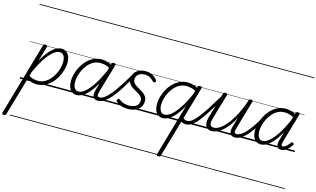

<svg xmlns="http://www.w3.org/2000/svg" viewBox="-260 -1504 4141 2513"><g transform="rotate(15 1811.0 -247.5)"><path d="M-78 515Q-92 515 -99 508.5Q-106 502 -102 491L182 -495Q186 -506 192 -510.5Q198 -515 212 -515Q228 -515 234.5 -509.5Q241 -504 238 -492L179 -293Q224 -371 267 -421Q310 -471 351 -495Q392 -519 433 -519Q486 -519 518.5 -477Q551 -435 551 -361Q551 -314 537 -262.5Q523 -211 496 -161Q469 -111 429.5 -71Q390 -31 340.5 -7Q291 17 231 17Q199 17 165 7.5Q131 -2 102 -22L-48 496Q-51 506 -57.5 510.5Q-64 515 -78 515ZM114 -65Q150 -45 180.5 -38.5Q211 -32 237 -32Q284 -32 324 -52.5Q364 -73 395.5 -107.5Q427 -142 449 -184.5Q471 -227 482.5 -271.5Q494 -316 494 -355Q494 -389 486 -414.5Q478 -440 461.5 -454.5Q445 -469 420 -469Q380 -469 332 -430.5Q284 -392 233 -314.5Q182 -237 129 -120ZM0 490H595V500H0ZM0 -20H595V0H0ZM0 -505H595V-500H0ZM0 -1010H595V-1000H0Z M773 17Q738 17 711.5 -2Q685 -21 670.5 -56.5Q656 -92 656 -141Q656 -186 669.5 -238Q683 -290 710 -339.5Q737 -389 776 -430Q815 -471 865 -495Q915 -519 977 -519Q1013 -519 1052.5 -507Q1092 -495 1124 -472L1112 -427Q1069 -454 1034 -461.5Q999 -469 969 -469Q922 -469 882 -449Q842 -429 810.5 -394.5Q779 -360 757 -317.5Q735 -275 723.5 -230.5Q712 -186 712 -146Q712 -113 720 -87.5Q728 -62 745 -47.5Q762 -33 786 -33Q827 -33 876.5 -75Q926 -117 980 -200.5Q1034 -284 1087 -408L1106 -367Q1048 -235 991 -150Q934 -65 879.5 -24Q825 17 773 17ZM1060 17Q1034 17 1018.5 7.5Q1003 -2 996 -19Q989 -36 990 -60.5Q991 -85 1000 -114L1110 -495Q1113 -506 1120 -510.5Q1127 -515 1140 -515Q1157 -515 1162.5 -508Q1168 -501 1164 -490L1054 -115Q1041 -70 1044.5 -50.5Q1048 -31 1073 -31Q1083 -31 1087 -23.5Q1091 -16 1090 -7Q1089 2 1081.5 9.5Q1074 17 1060 17ZM595 490H1230V500H595ZM595 -20H1230V0H595ZM595 -505H1230V-500H595ZM595 -1010H1230V-1000H595Z M1060 17Q1049 17 1044.5 9.5Q1040 2 1041.5 -7Q1043 -16 1051 -23.5Q1059 -31 1073 -31Q1104 -31 1140 -57Q1176 -83 1218 -134.5Q1260 -186 1309.5 -262Q1359 -338 1416 -437Q1422 -447 1431.5 -445.5Q1441 -444 1447 -436Q1453 -428 1447 -418Q1398 -329 1355 -259Q1312 -189 1273 -137.5Q1234 -86 1198 -51.5Q1162 -17 1128 0Q1094 17 1060 17ZM1230 490H1280V500H1230ZM1230 -20H1280V0H1230ZM1230 -505H1280V-500H1230ZM1230 -1010H1280V-1000H1230Z M1472 19Q1429 19 1397.5 11Q1366 3 1345 -10Q1324 -23 1309 -36Q1301 -44 1300.5 -52Q1300 -60 1308 -68Q1316 -76 1323 -77Q1330 -78 1339 -70Q1369 -48 1402.5 -37.5Q1436 -27 1474 -27Q1511 -27 1540.5 -38.5Q1570 -50 1587.5 -73Q1605 -96 1605 -130Q1605 -157 1590 -176.5Q1575 -196 1551.5 -211Q1528 -226 1502 -240Q1476 -254 1452.5 -271Q1429 -288 1414.5 -312.5Q1400 -337 1400 -372Q1400 -416 1421.5 -449Q1443 -482 1482 -500.5Q1521 -519 1572 -519Q1613 -519 1644.5 -506Q1676 -493 1697.5 -474Q1719 -455 1730 -438Q1735 -430 1734 -424Q1733 -418 1722 -410Q1715 -404 1708 -405Q1701 -406 1694 -413Q1667 -442 1639 -457.5Q1611 -473 1568 -473Q1517 -473 1485.5 -448Q1454 -423 1454 -378Q1454 -351 1468.5 -332Q1483 -313 1506.5 -298Q1530 -283 1556.5 -268Q1583 -253 1606.5 -236Q1630 -219 1645 -195Q1660 -171 1660 -136Q1660 -86 1634.5 -51Q1609 -16 1566.5 1.5Q1524 19 1472 19ZM1280 490H1759V500H1280ZM1280 -20H1759V0H1280ZM1280 -505H1759V-500H1280ZM1280 -1010H1759V-1000H1280Z M2248 17Q2225 17 2205 7Q2185 -3 2177 -19L2199 -69Q2204 -52 2221 -41.5Q2238 -31 2261 -31Q2270 -31 2274 -23.5Q2278 -16 2276 -7Q2274 2 2267 9.5Q2260 17 2248 17ZM1939 17Q1904 17 1877.5 -2Q1851 -21 1836.5 -56.5Q1822 -92 1822 -141Q1822 -188 1835.5 -239.5Q1849 -291 1876 -341Q1903 -391 1942 -431Q1981 -471 2031.5 -495Q2082 -519 2143 -519Q2175 -519 2209 -509.5Q2243 -500 2274 -482L2278 -497Q2281 -507 2287.5 -511Q2294 -515 2307 -515Q2325 -515 2330 -508Q2335 -501 2331 -489L2046 496Q2043 506 2037 510.5Q2031 515 2016 515Q2004 515 1996 510Q1988 505 1992 494L2196 -214Q2152 -134 2108 -83Q2064 -32 2021.5 -7.5Q1979 17 1939 17ZM1877 -146Q1877 -113 1885.5 -87.5Q1894 -62 1911 -47.5Q1928 -33 1952 -33Q1992 -33 2040.5 -72Q2089 -111 2141.5 -190Q2194 -269 2246 -387L2261 -437Q2224 -458 2193 -463.5Q2162 -469 2135 -469Q2088 -469 2048 -449Q2008 -429 1976.5 -394.5Q1945 -360 1922.5 -317.5Q1900 -275 1888.5 -230.5Q1877 -186 1877 -146ZM1759 490H2419V500H1759ZM1759 -20H2419V0H1759ZM1759 -505H2419V-500H1759ZM1759 -1010H2419V-1000H1759Z M2249 17Q2238 17 2233 9.5Q2228 2 2229.5 -7Q2231 -16 2239 -23.5Q2247 -31 2262 -31Q2290 -31 2322.5 -54.5Q2355 -78 2396.5 -130Q2438 -182 2493 -267.5Q2548 -353 2622 -476Q2627 -486 2636.5 -485Q2646 -484 2651.5 -477Q2657 -470 2652 -460Q2573 -321 2515 -229Q2457 -137 2412.5 -83Q2368 -29 2329 -6Q2290 17 2249 17ZM2419 490V500ZM2419 -20V0ZM2419 -505V-500ZM2419 -1010V-1000Z M2605 15Q2569 15 2544 -3Q2519 -21 2512.5 -60Q2506 -99 2524 -162L2622 -495Q2626 -506 2632 -510.5Q2638 -515 2652 -515Q2668 -515 2674 -509Q2680 -503 2677 -491L2579 -159Q2567 -118 2566.5 -90Q2566 -62 2578.5 -48.5Q2591 -35 2618 -35Q2650 -35 2690 -57.5Q2730 -80 2774.5 -130Q2819 -180 2865 -259.5Q2911 -339 2954 -454L2966 -497Q2970 -509 2976 -513Q2982 -517 2996 -517Q3012 -517 3018.5 -512Q3025 -507 3021 -495L2911 -115Q2897 -70 2901 -50.5Q2905 -31 2932 -31Q2942 -31 2946.5 -23.5Q2951 -16 2949.5 -7Q2948 2 2940.5 9.5Q2933 17 2919 17Q2892 17 2876 7.5Q2860 -2 2852.5 -19Q2845 -36 2846 -60Q2847 -84 2856 -114L2892 -242Q2856 -171 2817.5 -122Q2779 -73 2741.5 -43Q2704 -13 2669 1Q2634 15 2605 15ZM2419 490H3090V500H2419ZM2419 -20H3090V0H2419ZM2419 -505H3090V-500H2419ZM2419 -1010H3090V-1000H2419Z M2919 17Q2908 17 2903 9.5Q2898 2 2899.5 -7Q2901 -16 2909 -23.5Q2917 -31 2932 -31Q2957 -31 2988.5 -51Q3020 -71 3054 -108Q3088 -145 3123 -195.5Q3158 -246 3191 -307Q3196 -316 3204.5 -315Q3213 -314 3219 -307.5Q3225 -301 3221 -292Q3186 -224 3149 -167Q3112 -110 3073.5 -69Q3035 -28 2996 -5.5Q2957 17 2919 17ZM3089 490V500ZM3089 -20V0ZM3089 -505V-500ZM3089 -1010V-1000Z M3268 17Q3233 17 3206 -2Q3179 -21 3164.5 -56.5Q3150 -92 3150 -141Q3150 -188 3164 -239.5Q3178 -291 3205 -341Q3232 -391 3271 -431Q3310 -471 3360 -495Q3410 -519 3471 -519Q3503 -519 3536.5 -510Q3570 -501 3601 -483L3605 -498Q3608 -508 3615 -511.5Q3622 -515 3634 -515Q3652 -515 3657 -508Q3662 -501 3658 -490L3543 -94Q3537 -73 3536 -59.5Q3535 -46 3540 -39Q3545 -32 3555 -32Q3571 -32 3587.5 -43.5Q3604 -55 3620.5 -72.5Q3637 -90 3650 -108Q3656 -116 3661.5 -116.5Q3667 -117 3675 -111Q3686 -105 3687 -98Q3688 -91 3684 -85Q3672 -66 3651 -42Q3630 -18 3603 -1Q3576 16 3544 16Q3520 16 3506.5 7Q3493 -2 3487.5 -18.5Q3482 -35 3483.5 -57Q3485 -79 3493 -105Q3501 -132 3508.5 -160Q3516 -188 3524 -216Q3479 -135 3435.5 -83.5Q3392 -32 3350.5 -7.5Q3309 17 3268 17ZM3207 -146Q3207 -113 3215 -87.5Q3223 -62 3239.5 -47.5Q3256 -33 3281 -33Q3320 -33 3368.5 -73Q3417 -113 3469.5 -193Q3522 -273 3574 -392L3587 -436Q3551 -457 3520.5 -463Q3490 -469 3463 -469Q3416 -469 3376 -448.5Q3336 -428 3305 -393.5Q3274 -359 3252 -316.5Q3230 -274 3218.5 -229.5Q3207 -185 3207 -146ZM3090 490H3725V500H3090ZM3090 -20H3725V0H3090ZM3090 -505H3725V-500H3090ZM3090 -1010H3725V-1000H3090Z"/></g></svg>

Font: Playwrite AU NSW Guides
Style: Regular
Weight: 400
Designer: Veronika Burian, José Scaglione
Foundry: TypeTogether
Version: Version 1.003